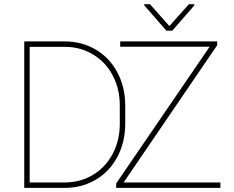

<svg xmlns="http://www.w3.org/2000/svg" viewBox="-20 -912 1136 932"><path d="M97.7 0V-710.9H294.4Q377 -710.9 443.8 -671.9Q510.7 -632.8 548.8 -562.3Q586.9 -491.7 587.9 -404.3V-312Q587.9 -223.1 550.5 -151.9Q513.2 -80.6 446.3 -40.5Q379.4 -0.5 296.9 0ZM124 -684.6V-26.4H294.4Q369.1 -26.4 430.4 -62.7Q491.7 -99.1 526.4 -164.3Q561 -229.5 561.5 -309.1V-400.4Q561.5 -480 527.6 -544.9Q493.7 -609.9 432.9 -646.7Q372.1 -683.6 298.3 -684.6ZM580.1 -26.4H1049.8V0H543.9V-21.5L997.6 -685.1H563.5V-710.9H1034.2V-692.4ZM802.2 -785.6 897 -891.6H922.9V-885.3L816.4 -763.2H787.6L680.2 -886.2V-891.6H708Z"/></svg>

Font: Roboto Thin
Style: Regular
Weight: 250
Designer: Google
Version: Version 2.134; 2016